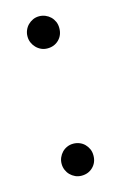

<svg xmlns="http://www.w3.org/2000/svg" viewBox="-87 -548 370 589"><g transform="rotate(-15 98.5 -254.0)"><path d="M148.9 -455.6Q148.9 -433.6 134.5 -419.2Q120.1 -404.8 98.1 -404.8Q87.4 -404.8 78.4 -408.9Q69.3 -413.1 62.5 -420.2Q55.7 -427.2 51.8 -436.3Q47.9 -445.3 47.9 -455.6V-456.5Q47.9 -466.3 51.8 -475.6Q55.7 -484.9 62.5 -491.7Q69.3 -498.5 78.4 -502.7Q87.4 -506.8 98.1 -506.8Q108.4 -506.8 117.7 -502.9Q127 -499 133.8 -492.4Q140.6 -485.8 144.8 -476.6Q148.9 -467.3 148.9 -456.5V-456.1ZM148.9 -50.8Q148.9 -29.3 134.5 -14.9Q120.1 -0.5 98.1 -0.5Q87.4 -0.5 78.4 -4.6Q69.3 -8.8 62.5 -15.6Q55.7 -22.5 51.8 -31.7Q47.9 -41 47.9 -50.8V-51.8Q47.9 -62 51.8 -71Q55.7 -80.1 62.5 -87.2Q69.3 -94.2 78.4 -98.1Q87.4 -102.1 98.1 -102.1Q108.4 -102.1 117.7 -98.4Q127 -94.7 133.8 -87.9Q140.6 -81.1 144.8 -72Q148.9 -63 148.9 -51.8V-51.3Z"/></g></svg>

Font: TGL 0-17
Style: Regular
Weight: 400
Designer: Peter Wiegel
Foundry: Peter Wiegel
Version: Version 1.003 2010